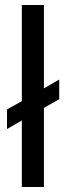

<svg xmlns="http://www.w3.org/2000/svg" viewBox="-20 -745 262 765"><path d="M155 0H67V-265L8 -231V-309L67 -342V-725H155V-393L216 -428V-350L155 -315Z"/></svg>

Font: Libra Sans
Style: Regular
Weight: 400
Foundry: Context Ltd
Version: Version 1.002